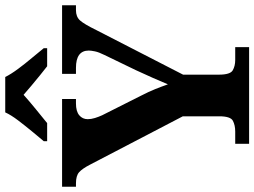

<svg xmlns="http://www.w3.org/2000/svg" viewBox="-139 -832 971 733"><g transform="rotate(-90 346.5 -465.5)"><path d="M164 0V-53H211Q235 -53 252 -62Q269 -71 269 -114V-253L84 -608Q69 -637 55.5 -649Q42 -661 13 -661H0V-714H335V-661H318Q288 -661 273 -648.5Q258 -636 258 -616Q258 -603 262.5 -588.5Q267 -574 273 -561L347 -414Q363 -383 373 -358Q383 -333 391 -310Q402 -336 415.5 -367Q429 -398 445 -432L503 -552Q514 -574 517 -589Q520 -604 520 -612Q520 -661 454 -661H431V-714H693V-661H674Q649 -661 635 -645.5Q621 -630 598 -583L428 -252V-115Q428 -72 444.5 -62.5Q461 -53 484 -53H533V0ZM174 -784Q190 -803 211.5 -829Q233 -855 253.5 -882Q274 -909 284 -931H419Q430 -909 450 -882Q470 -855 492 -829Q514 -803 529 -784V-771H460Q446 -782 426 -798Q406 -814 386 -831Q366 -848 351 -861Q329 -841 296.5 -814.5Q264 -788 243 -771H174Z"/></g></svg>

Font: Noto Serif Khojki
Style: Regular
Weight: 400
Designer: Juan Bruce
Version: Version 2.002